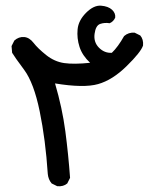

<svg xmlns="http://www.w3.org/2000/svg" viewBox="-20 -475 540 673"><path d="M180.7 177.7 161.1 168Q149.4 154.3 147.5 134.8Q139.6 14.6 119.1 -85Q98.6 -184.6 64.5 -230.5Q30.3 -276.4 22.5 -290L20.5 -313.5L30.3 -333Q45.9 -346.7 64.5 -345.2Q83 -343.8 97.7 -324.7Q112.3 -305.7 141.6 -282.2Q170.9 -258.8 205.1 -253.9Q239.3 -249 295.9 -254.9Q268.6 -280.3 258.8 -310.5Q249 -340.8 252 -372.1Q254.9 -403.3 281.7 -430.2Q308.6 -457 334 -455.1Q359.4 -453.1 372.6 -440.9Q385.7 -428.7 383.8 -413.1Q377.9 -399.4 364.3 -393.6Q346.7 -396.5 331.1 -391.1Q315.4 -385.7 311.5 -356.4Q307.6 -327.1 327.1 -307.6Q346.7 -288.1 372.1 -290Q393.6 -310.5 415 -348.6Q430.7 -362.3 452.1 -360.4L471.7 -350.6Q483.4 -336.9 481.4 -315.4Q473.6 -292 423.8 -243.2Q374 -194.3 323.7 -180.2Q273.4 -166 172.9 -182.6Q198.2 -96.7 209 -15.1Q219.7 66.4 225.6 148.4L215.8 168Q202.1 179.7 180.7 177.7Z"/></svg>

Font: JasonHandwriting2
Style: Regular
Weight: 400
Version: Version 1.05.10